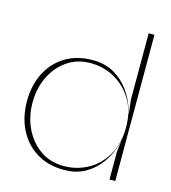

<svg xmlns="http://www.w3.org/2000/svg" viewBox="-102 -743 745 837"><g transform="rotate(15 270.5 -324.5)"><path d="M492 0H466V-125L480 -238L466 -361V-660H492ZM262 11Q191 11 139 -21Q87 -53 58.5 -109Q30 -165 30 -238Q30 -310 58.5 -365.5Q87 -421 139 -452.5Q191 -484 262 -484Q317 -484 358 -460.5Q399 -437 426 -399.5Q453 -362 466.5 -319Q480 -276 480 -238Q480 -200 467 -156.5Q454 -113 427.5 -75Q401 -37 360 -13Q319 11 262 11ZM257 -5Q317 -5 367 -33Q417 -61 447 -113.5Q477 -166 477 -238Q477 -309 446.5 -360.5Q416 -412 366 -440.5Q316 -469 256 -469Q196 -469 150.5 -437.5Q105 -406 80 -353.5Q55 -301 55 -238Q55 -174 80.5 -121Q106 -68 151.5 -36.5Q197 -5 257 -5Z"/></g></svg>

Font: Panamera Thin
Style: Regular
Weight: 100
Designer: Bastien Sozeau
Foundry: NBR — Bastien Sozeau
Version: Version 3.003;gftools[0.9.33]